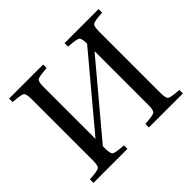

<svg xmlns="http://www.w3.org/2000/svg" viewBox="-155 -903 1114 1114"><g transform="rotate(-45 402.0 -346.0)"><path d="M35 0V-29Q101 -33 113 -42Q125 -51 125 -93V-599Q125 -641 113 -650Q101 -659 35 -663V-692H314V-663Q248 -659 236 -650Q224 -641 224 -599V-172L580 -597V-599Q580 -641 568 -650Q556 -659 490 -663V-692H769V-663Q703 -659 691 -650Q679 -641 679 -599V-93Q679 -51 691 -42Q703 -33 769 -29V0H490V-29Q556 -33 568 -42Q580 -51 580 -93V-536L224 -112V-93Q224 -51 236 -42Q248 -33 314 -29V0Z"/></g></svg>

Font: Heuristica
Style: Regular
Weight: 400
Version: Version 1.0.1 ; ttfautohint (v1.4.1)